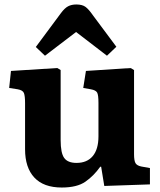

<svg xmlns="http://www.w3.org/2000/svg" viewBox="-20 -824 717 858"><path d="M256 14Q175 14 133.5 -30.5Q92 -75 92 -157V-363Q92 -395 87 -408Q82 -421 59 -425L21 -431L29 -507L236 -520L251 -511V-198Q251 -140 267 -118Q283 -96 322 -96Q369 -96 394.5 -126.5Q420 -157 420 -215V-364Q420 -400 414 -410.5Q408 -421 386 -425L352 -431L364 -507L564 -520L579 -511V-135Q579 -106 585.5 -95Q592 -84 611 -80L650 -73V0L446 7L432 -79H428Q399 -38 361.5 -12Q324 14 256 14ZM181 -575 140 -614 252 -765Q269 -788 284.5 -796Q300 -804 321 -804Q348 -804 362.5 -793Q377 -782 395 -756L500 -615L458 -575L320 -681Z"/></svg>

Font: Literata 12pt
Style: Bold
Weight: 700
Designer: Latin by Veronika Burian and Jose Scaglione. Greek by Irene Vlachou. Cyrillic by Vera Evstafieva.
Foundry: TypeTogether
Version: Version 3.002